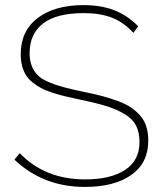

<svg xmlns="http://www.w3.org/2000/svg" viewBox="-20 -735 643 760"><path d="M507.8 -605Q469.7 -647 423.1 -665Q376.5 -683.1 312 -683.1Q202.6 -683.1 149.9 -641.6Q97.2 -600.1 97.2 -524.9Q97.2 -495.6 105.5 -474.4Q113.8 -453.1 128.9 -437.7Q144 -422.4 172.1 -410.4Q200.2 -398.4 231.7 -389.9Q263.2 -381.3 313 -371.1Q356 -362.3 386.2 -354.2Q416.5 -346.2 447.5 -334.7Q478.5 -323.2 498.8 -309.3Q519 -295.4 535.4 -276.9Q551.8 -258.3 559.3 -233.6Q566.9 -209 566.9 -178.2Q566.9 -89.8 499.8 -42.5Q432.6 4.9 315.9 4.9Q150.9 4.9 37.1 -103L58.1 -128.9Q157.7 -24.9 316.9 -24.9Q418.5 -24.9 475.3 -62.5Q532.2 -100.1 532.2 -172.9Q532.2 -210.4 519 -236.8Q505.9 -263.2 475.1 -282.2Q444.3 -301.3 404.3 -314Q364.3 -326.7 300.8 -339.8Q265.1 -347.2 239 -353.5Q212.9 -359.9 186.5 -368.4Q160.2 -377 142.1 -386.7Q124 -396.5 107.9 -409.7Q91.8 -422.9 82.3 -438.5Q72.8 -454.1 67.4 -474.6Q62 -495.1 62 -520Q62 -612.8 129.4 -663.8Q196.8 -714.8 311 -714.8Q379.4 -714.8 431.9 -694.6Q484.4 -674.3 526.9 -630.9Z"/></svg>

Font: Rawline ExtraLight
Style: Regular
Weight: 275
Designer: Matt McInerney, Pablo Impallari, Rodrigo Fuenzalida
Foundry: Matt McInerney, Pablo Impallari, Rodrigo Fuenzalida
Version: Version 4.020;PS 004.020;hotconv 1.0.88;makeotf.lib2.5.64775